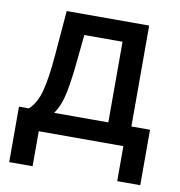

<svg xmlns="http://www.w3.org/2000/svg" viewBox="-79 -618 798 850"><g transform="rotate(10 319.5 -193.5)"><path d="M18.1 157.3V-92H62.5Q96.2 -122.5 111.7 -180.8Q127.1 -239 135.7 -342L152.7 -545.5H523.4V-92H607.2V157.3H503.6V0H123.2V157.3ZM176.1 -92H419.7V-454.5H247.9L236.5 -342Q228.7 -256 216.1 -193Q203.5 -130 176.1 -92Z"/></g></svg>

Font: Inter UI Medium
Style: Regular
Weight: 500
Designer: Rasmus Andersson
Foundry: rsms
Version: 3.2;8d6f07862